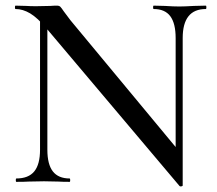

<svg xmlns="http://www.w3.org/2000/svg" viewBox="-20 -645 770 681"><path d="M122 -602 148 -600V-114Q148 -62 167.5 -37Q187 -12 227 -12Q229 -12 229 -6Q229 0 227 0Q201 0 187 -1L136 -2L82 -1Q67 0 38 0Q36 0 36 -6Q36 -12 38 -12Q81 -12 101.5 -37Q122 -62 122 -114ZM617 15 146 -543Q113 -582 87 -597.5Q61 -613 35 -613Q33 -613 33 -619Q33 -625 35 -625L74 -624Q86 -623 108 -623L159 -624Q169 -625 182 -625Q190 -625 194 -621Q198 -617 206 -605L230 -573L620 -103L628 13Q628 15 623.5 16Q619 17 617 15ZM628 13 603 -18V-510Q603 -562 584 -587.5Q565 -613 525 -613Q523 -613 523 -619Q523 -625 525 -625L565 -624Q595 -622 616 -622Q634 -622 668 -624L710 -625Q712 -625 712 -619Q712 -613 710 -613Q628 -613 628 -510Z"/></svg>

Font: Cormorant Garamond Medium
Style: Regular
Weight: 500
Designer: Christian Thalmann (Catharsis Fonts)
Foundry: Catharsis Fonts
Version: Version 4.000